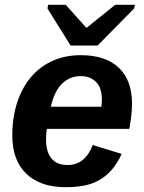

<svg xmlns="http://www.w3.org/2000/svg" viewBox="-20 -767 596 797"><path d="M175 -232Q171 -216 171 -189Q171 -137 193.5 -109.5Q216 -82 261 -82Q333 -82 365 -165L485 -128Q467 -89 444.5 -63Q422 -37 394 -20.5Q366 -4 331 3Q296 10 252 10Q147 10 89 -46Q31 -102 31 -204Q31 -280 51.5 -342Q72 -404 109 -447.5Q146 -491 198.5 -514.5Q251 -538 315 -538Q418 -538 473 -486Q528 -434 528 -337Q528 -313 525 -287Q522 -261 517 -232ZM401 -324 403 -351Q403 -403 378.5 -427Q354 -451 315 -451Q269 -451 237 -419Q205 -387 191 -324ZM385 -578H273L177 -732L180 -747H253L338 -652H340L458 -747H540L537 -732Z"/></svg>

Font: Libra Sans Modern
Style: Bold Italic
Weight: 700
Italic angle: -12°
Foundry: Stefan Peev, Context Ltd
Version: Version 1.000